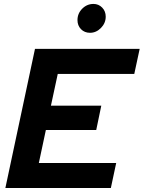

<svg xmlns="http://www.w3.org/2000/svg" viewBox="-20 -946 723 966"><path d="M7 0 156 -700H682.7L655.6 -574.1H270.6L236.2 -414.2H489.6L464.2 -292.1H210.8L175.4 -125.9H564.6L537.7 0ZM432.9 -781Q405.3 -781 387.5 -799.2Q369.8 -817.4 369.8 -844.9Q369.8 -878.2 393.6 -902.2Q417.5 -926.2 450.3 -926.2Q476.2 -926.2 494.1 -907.8Q511.9 -889.5 511.9 -862.2Q511.9 -829.7 487.9 -805.3Q463.9 -781 432.9 -781Z"/></svg>

Font: Red Hat Display
Style: Italic
Weight: 300
Italic angle: -12°
Designer: Pentagram, MCKL
Foundry: Pentagram, MCKL
Version: Version 1.023